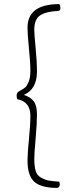

<svg xmlns="http://www.w3.org/2000/svg" viewBox="-20 -764 333 935"><path d="M269 -744Q274 -736 274 -724Q274 -711 263 -711Q205 -708 176 -689.5Q147 -671 147 -619Q147 -597 153.5 -530Q160 -463 160 -416Q160 -329 96 -302Q128 -292 144 -271Q160 -250 160 -208Q160 -160 153.5 -89Q147 -18 147 9Q147 47 154 69Q161 91 180.5 101.5Q200 112 216 115Q232 118 269 121Q271 131 271 134Q271 151 257 151Q181 151 147.5 121.5Q114 92 114 18Q114 -17 121 -86.5Q128 -156 128 -200Q128 -269 64 -281Q61 -290 61 -298Q61 -314 74 -320Q95 -332 103 -338.5Q111 -345 119.5 -365.5Q128 -386 128 -419Q128 -459 121 -527Q114 -595 114 -629Q114 -744 269 -744Z"/></svg>

Font: Yanone Kaffeesatz Thin
Style: Regular
Weight: 250
Designer: Yanone (Cyrillic: Daniel Pouzeot)
Foundry: Yanone
Version: Version 1.003;PS 001.003;hotconv 1.0.88;makeotf.lib2.5.64775